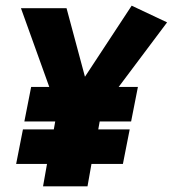

<svg xmlns="http://www.w3.org/2000/svg" viewBox="-20 -658 610 678"><path d="M146 -79H37L61 -201H170L175 -229H66L90 -351H154L54 -629H215L280 -387L445 -638L570 -579L399 -351H467L443 -229H332L327 -201H438L414 -79H303L289 0H132Z"/></svg>

Font: Amaranth
Style: Bold Italic
Weight: 700
Italic angle: -12°
Designer: Gesine Todt
Foundry: Gesine Todt
Version: Version 1.001